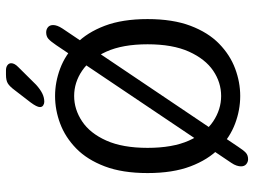

<svg xmlns="http://www.w3.org/2000/svg" viewBox="-126 -708 871 659"><g transform="rotate(-90 309.5 -378.5)"><path d="M528 -655.5Q538 -655.5 545.5 -649.5Q553 -643.5 553 -631.5Q553 -625 550.2 -617.2Q547.5 -609.5 541 -599.5L135.5 3Q123.5 21.5 115 29.5Q106.5 37.5 92.5 37.5Q83 37.5 75.5 31.2Q68 25 68 13Q68 6 70.8 -2.2Q73.5 -10.5 80 -20L484 -621Q496.5 -639.5 505.2 -647.5Q514 -655.5 528 -655.5ZM309.5 10.5Q261.5 10.5 214.8 -7Q168 -24.5 129.5 -62Q91 -99.5 68 -160.2Q45 -221 45 -307.5Q45 -394 68 -454.5Q91 -515 129.5 -552.5Q168 -590 214.8 -607.5Q261.5 -625 309.5 -625Q357 -625 403.8 -607.5Q450.5 -590 489 -552.5Q527.5 -515 550.5 -454.5Q573.5 -394 573.5 -307.5Q573.5 -221 550.5 -160.2Q527.5 -99.5 489 -62Q450.5 -24.5 403.8 -7Q357 10.5 309.5 10.5ZM309.5 -55Q356 -55 396.2 -82.2Q436.5 -109.5 461.8 -165.5Q487 -221.5 487 -307.5Q487 -393 461.8 -449Q436.5 -505 396.2 -532.2Q356 -559.5 309.5 -559.5Q263.5 -559.5 222.5 -532.2Q181.5 -505 156.5 -449Q131.5 -393 131.5 -307.5Q131.5 -221.5 156.5 -165.5Q181.5 -109.5 222.5 -82.2Q263.5 -55 309.5 -55ZM289.5 -662Q283 -662 277.2 -665.8Q271.5 -669.5 271.5 -677Q271.5 -687.5 287.5 -709L329.5 -763.5Q342.5 -781 352.8 -787.2Q363 -793.5 383 -793.5H397.5Q408.5 -793.5 415.2 -788.5Q422 -783.5 422 -775.5Q422 -764 408.5 -751L348 -690Q332.5 -676 318.5 -669Q304.5 -662 289.5 -662Z"/></g></svg>

Font: Sono Monospace
Style: Regular
Weight: 400
Designer: Tyler Finck
Foundry: Tyler Finck
Version: Version 2.112